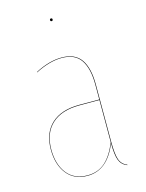

<svg xmlns="http://www.w3.org/2000/svg" viewBox="-110 -774 647 850"><g transform="rotate(-15 214.0 -348.5)"><path d="M202.1 -700.2Q202.1 -706.1 208 -706.1Q213.9 -706.1 213.9 -700.2Q213.9 -693.8 208 -693.8Q202.1 -693.8 202.1 -700.2ZM324.2 -109.9Q324.2 -53.2 333 -28.1Q341.8 -2.9 367.2 6.8L366.2 8.8Q340.3 -1.5 331.1 -26.1Q321.8 -50.8 321.8 -104.5Q277.3 8.8 185.1 8.8Q124 8.8 90.6 -33.7Q57.1 -76.2 57.1 -145Q57.1 -221.2 102.1 -262.7Q147 -304.2 230 -304.2H321.8V-372.1Q321.8 -446.3 295.2 -485.6Q268.6 -524.9 208 -524.9Q152.8 -524.9 86.9 -491.2V-493.2Q151.4 -526.9 208 -526.9Q269.5 -526.9 296.9 -487.3Q324.2 -447.8 324.2 -372.1ZM185.1 6.8Q233.4 6.8 266.1 -22Q298.8 -50.8 321.8 -108.4V-301.8H230Q147.9 -301.8 103.5 -261Q59.1 -220.2 59.1 -145Q59.1 -76.7 91.8 -34.9Q124.5 6.8 185.1 6.8Z"/></g></svg>

Font: Fira Sans Compressed Two
Style: Regular
Weight: 100
Width: 1
Designer: Carrois Corporate & Edenspiekermann AG
Foundry: Carrois Corporate GbR & Edenspiekermann AG
Version: Version 4.203;PS 004.203;hotconv 1.0.88;makeotf.lib2.5.64775